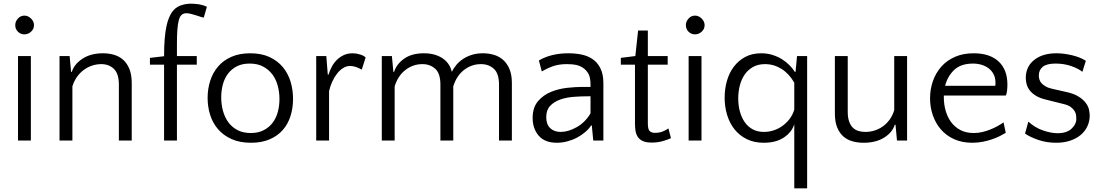

<svg xmlns="http://www.w3.org/2000/svg" viewBox="-20 -765 5993 1045"><path d="M148 0H78V-460H148ZM63 -628Q63 -648 77.5 -664Q92 -680 113 -680Q133 -680 149 -664Q165 -648 165 -628Q165 -607 149 -592.5Q133 -578 113 -578Q92 -578 77.5 -592.5Q63 -607 63 -628Z M627 0V-304Q627 -364 600 -390Q573 -416 531 -416Q506 -416 481.5 -408Q457 -400 436 -384.5Q415 -369 399 -346.5Q383 -324 374 -295V0H304V-460H359L367 -374H371Q384 -416 429 -445.5Q474 -475 541 -475Q573 -475 601.5 -466.5Q630 -458 651 -439Q672 -420 684.5 -389Q697 -358 697 -313V0Z M873 -413H796V-450L873 -459Q873 -515 876.5 -555Q880 -595 886 -622.5Q892 -650 899.5 -667.5Q907 -685 914 -696Q933 -724 961 -734.5Q989 -745 1019 -745Q1023 -745 1033 -744.5Q1043 -744 1055.5 -742.5Q1068 -741 1081 -737.5Q1094 -734 1106 -728L1089 -669Q1086 -669 1075 -672.5Q1064 -676 1050.5 -680.5Q1037 -685 1021.5 -689Q1006 -693 994 -693Q979 -693 969 -684.5Q959 -676 953.5 -656.5Q948 -637 945.5 -605Q943 -573 943 -526V-460H1051V-413H943V0H873Z M1342 -475Q1403 -475 1447 -454.5Q1491 -434 1519.5 -399.5Q1548 -365 1561.5 -320.5Q1575 -276 1575 -227Q1575 -178 1561.5 -134.5Q1548 -91 1520 -58.5Q1492 -26 1448.5 -7Q1405 12 1346 12Q1285 12 1240.5 -8Q1196 -28 1167 -61.5Q1138 -95 1124 -139Q1110 -183 1110 -232Q1110 -281 1124 -325Q1138 -369 1166.5 -402.5Q1195 -436 1239 -455.5Q1283 -475 1342 -475ZM1345 -41Q1385 -41 1414.5 -56Q1444 -71 1463.5 -96.5Q1483 -122 1492 -155.5Q1501 -189 1501 -226Q1501 -264 1491.5 -299Q1482 -334 1462 -360.5Q1442 -387 1411.5 -403Q1381 -419 1339 -419Q1298 -419 1269 -404Q1240 -389 1221 -364Q1202 -339 1193 -305.5Q1184 -272 1184 -235Q1184 -197 1193.5 -162Q1203 -127 1222.5 -100Q1242 -73 1272.5 -57Q1303 -41 1345 -41Z M1949 -386Q1933 -395 1917 -400.5Q1901 -406 1886 -406Q1866 -406 1848 -395Q1830 -384 1815 -365Q1800 -346 1788.5 -321Q1777 -296 1771 -269V0H1701V-460H1756L1764 -359H1768Q1775 -382 1786.5 -403Q1798 -424 1814.5 -440Q1831 -456 1852 -465.5Q1873 -475 1900 -475Q1919 -475 1940 -468.5Q1961 -462 1970 -452Z M2377 0V-304Q2377 -365 2349 -390.5Q2321 -416 2279 -416Q2228 -416 2187 -384.5Q2146 -353 2128 -295V0H2058V-460H2113L2121 -374H2125Q2138 -416 2179.5 -445.5Q2221 -475 2287 -475Q2347 -475 2387.5 -448.5Q2428 -422 2439 -374Q2449 -394 2464 -412Q2479 -430 2500 -444Q2521 -458 2548 -466.5Q2575 -475 2609 -475Q2640 -475 2668.5 -466.5Q2697 -458 2718.5 -439Q2740 -420 2753 -389Q2766 -358 2766 -313V0H2696V-304Q2696 -365 2668 -390.5Q2640 -416 2598 -416Q2547 -416 2506 -384.5Q2465 -353 2447 -295V0Z M3209 0 3201 -82H3197Q3185 -63 3165 -46Q3145 -29 3120.5 -16Q3096 -3 3067.5 4.5Q3039 12 3011 12Q2945 12 2912 -26.5Q2879 -65 2879 -123Q2879 -180 2908 -214Q2937 -248 2979 -265Q3021 -282 3067.5 -287Q3114 -292 3149 -292H3194V-304Q3194 -342 3183.5 -362Q3173 -382 3153 -396Q3136 -407 3116.5 -411.5Q3097 -416 3065 -416Q3023 -416 2991 -405Q2959 -394 2929 -376L2913 -436Q2980 -475 3073 -475Q3110 -475 3143 -468.5Q3176 -462 3201 -446Q3230 -428 3247 -395Q3264 -362 3264 -313V0ZM3032 -47Q3073 -47 3119 -73Q3165 -99 3194 -148V-241H3185Q3144 -241 3103 -238Q3062 -235 3028.5 -223Q2995 -211 2974 -188.5Q2953 -166 2953 -127Q2953 -88 2974.5 -67.5Q2996 -47 3032 -47Z M3436 -413H3359V-450L3438 -460L3453 -599H3506V-460H3614V-413H3506V-94Q3506 -62 3515.5 -52Q3525 -42 3545 -42Q3568 -42 3586 -49Q3604 -56 3618 -66L3632 -13Q3615 -5 3587.5 3Q3560 11 3527 11Q3495 11 3477 2Q3459 -7 3450 -22Q3441 -37 3438.5 -55.5Q3436 -74 3436 -92Z M3798 0H3728V-460H3798ZM3713 -628Q3713 -648 3727.5 -664Q3742 -680 3763 -680Q3783 -680 3799 -664Q3815 -648 3815 -628Q3815 -607 3799 -592.5Q3783 -578 3763 -578Q3742 -578 3727.5 -592.5Q3713 -607 3713 -628Z M4123 -475Q4156 -475 4184.5 -466Q4213 -457 4235.5 -443Q4258 -429 4276 -411Q4294 -393 4306 -374H4310L4318 -460H4373V260H4303V-89Q4290 -46 4247 -17Q4204 12 4137 12Q4084 12 4044 -8Q4004 -28 3977.5 -61.5Q3951 -95 3937.5 -139.5Q3924 -184 3924 -233Q3924 -281 3936.5 -325Q3949 -369 3974 -402Q3999 -435 4036 -455Q4073 -475 4123 -475ZM4144 -416Q4106 -416 4078.5 -400.5Q4051 -385 4033 -359Q4015 -333 4006.5 -299Q3998 -265 3998 -229Q3998 -191 4007 -158Q4016 -125 4033.5 -100Q4051 -75 4077 -61Q4103 -47 4138 -47Q4164 -47 4189.5 -55Q4215 -63 4237.5 -79Q4260 -95 4277 -117Q4294 -139 4303 -168V-315Q4275 -364 4233.5 -390Q4192 -416 4144 -416Z M4594 -460V-156Q4594 -125 4601.5 -104Q4609 -83 4621.5 -70.5Q4634 -58 4651.5 -52.5Q4669 -47 4690 -47Q4715 -47 4739.5 -54.5Q4764 -62 4785 -77Q4806 -92 4822 -114Q4838 -136 4847 -165V-460H4917V0H4862L4854 -86H4850Q4837 -44 4792 -16Q4747 12 4680 12Q4648 12 4619.5 4Q4591 -4 4570 -22.5Q4549 -41 4536.5 -71.5Q4524 -102 4524 -147V-460Z M5279 -475Q5367 -475 5415 -430.5Q5463 -386 5463 -305Q5463 -288 5461 -270.5Q5459 -253 5454 -245H5117V-235Q5117 -197 5127 -162Q5137 -127 5157 -100Q5177 -73 5207.5 -57Q5238 -41 5280 -41Q5304 -41 5327 -46.5Q5350 -52 5371 -60.5Q5392 -69 5410 -79Q5428 -89 5442 -99L5454 -42Q5441 -34 5422 -24.5Q5403 -15 5380 -7Q5357 1 5329.5 6.5Q5302 12 5272 12Q5216 12 5173 -7.5Q5130 -27 5101 -60.5Q5072 -94 5057 -138Q5042 -182 5042 -230Q5042 -279 5057.5 -323.5Q5073 -368 5103 -402Q5133 -436 5177.5 -455.5Q5222 -475 5279 -475ZM5276 -419Q5210 -419 5173.5 -384.5Q5137 -350 5124 -298H5397Q5398 -303 5398 -307Q5398 -311 5398 -316Q5398 -341 5388 -360.5Q5378 -380 5361 -393Q5344 -406 5322 -412.5Q5300 -419 5276 -419Z M5725 -419Q5677 -419 5655.5 -401.5Q5634 -384 5634 -354Q5634 -344 5637 -333Q5640 -322 5648.5 -312.5Q5657 -303 5671.5 -294.5Q5686 -286 5710 -281L5781 -265Q5823 -256 5848.5 -240.5Q5874 -225 5888 -207Q5902 -189 5906.5 -170.5Q5911 -152 5911 -136Q5911 -105 5898.5 -78Q5886 -51 5862.5 -31Q5839 -11 5805 0.5Q5771 12 5729 12Q5676 12 5631 -3.5Q5586 -19 5559 -38L5577 -103Q5613 -70 5657 -55Q5701 -40 5736 -40Q5786 -40 5812 -64.5Q5838 -89 5838 -116Q5838 -125 5837 -136.5Q5836 -148 5829 -160Q5822 -172 5808 -182.5Q5794 -193 5768 -199L5672 -223Q5639 -231 5618 -244Q5597 -257 5585 -272.5Q5573 -288 5568 -305.5Q5563 -323 5563 -341Q5563 -402 5608.5 -438.5Q5654 -475 5730 -475Q5769 -475 5814 -464.5Q5859 -454 5890 -434L5871 -374Q5851 -391 5811.5 -405Q5772 -419 5725 -419Z"/></svg>

Font: Quattrocento Sans
Style: Regular
Weight: 400
Designer: Pablo Impallari
Foundry: Pablo Impallari, Igino Marini, Brenda Gallo
Version: Version 2.000